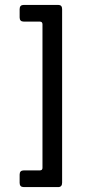

<svg xmlns="http://www.w3.org/2000/svg" viewBox="-20 -663 349 782"><path d="M60 82V48Q60 31 77 31H142Q153 31 153 21V-564Q153 -575 142 -575H77Q60 -575 60 -592V-626Q60 -643 77 -643H217Q233 -643 233 -626V81Q233 99 217 99H77Q60 99 60 82Z"/></svg>

Font: Rajdhani Semibold
Style: Regular
Weight: 600
Designer: Satya Rajpurohit, Jyotish Sonowal
Foundry: Indian Type Foundry
Version: Version 1.200;PS 1.0;hotconv 1.0.78;makeotf.lib2.5.61930; tt